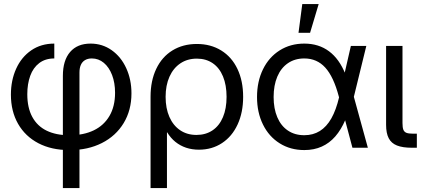

<svg xmlns="http://www.w3.org/2000/svg" viewBox="-20 -748 2143 972"><path d="M298.3 -363.8Q298.3 -442.4 335 -484.9Q371.6 -527.3 438.5 -527.3Q498 -527.3 545.4 -493.9Q592.8 -460.4 619.1 -402.8Q645.5 -345.2 645.5 -275.4Q645.5 -189.9 606 -124.8Q566.4 -59.6 495.8 -23.9Q425.3 11.7 335.4 11.7H329.1Q240.7 11.7 174.3 -22.9Q107.9 -57.6 71.5 -121.1Q35.2 -184.6 35.2 -269Q35.2 -341.3 61.8 -400.1Q88.4 -459 138.2 -493.2Q188 -527.3 254.9 -527.3V-452.1Q209.5 -452.1 178.7 -428.7Q147.9 -405.3 133.1 -364.3Q118.2 -323.2 118.2 -271Q118.2 -202.1 143.6 -155.8Q168.9 -109.4 216.3 -86.4Q263.7 -63.5 329.1 -63.5H335.4Q403.3 -63.5 454.6 -88.1Q505.9 -112.8 534.2 -161.1Q562.5 -209.5 562.5 -278.3Q562.5 -328.6 547.4 -368.2Q532.2 -407.7 505.6 -429.9Q479 -452.1 444.8 -452.1Q424.8 -452.1 410.6 -443.8Q396.5 -435.5 389.4 -419.7Q382.3 -403.8 382.3 -380.9V204.1H298.3Z M742.2 -258.8Q742.2 -338.9 771 -399.4Q799.8 -460 853 -492.7Q906.2 -525.4 976.6 -525.4Q1046.9 -525.4 1100.1 -492.4Q1153.3 -459.5 1182.1 -398.9Q1210.9 -338.4 1210.9 -257.8Q1210.9 -178.7 1182.9 -117.9Q1154.8 -57.1 1104 -23.7Q1053.2 9.8 987.3 9.8Q952.1 9.8 922.1 -0.2Q892.1 -10.3 867.9 -29.8Q843.8 -49.3 826.2 -78.1H825.2V204.1H742.2ZM1127 -257.8Q1127 -317.4 1108.9 -361.1Q1090.8 -404.8 1056.9 -428Q1022.9 -451.2 976.6 -451.2Q928.7 -451.2 893.1 -427.2Q857.4 -403.3 837.9 -359.6Q818.4 -315.9 818.4 -257.8Q818.4 -199.7 837.6 -156Q856.9 -112.3 892.1 -88.6Q927.2 -64.9 974.6 -64.9Q1021.5 -64.9 1055.9 -88.1Q1090.3 -111.3 1108.6 -154.8Q1127 -198.2 1127 -257.8Z M1281.2 -256.8Q1281.2 -335.4 1311.3 -397Q1341.3 -458.5 1395.8 -492.9Q1450.2 -527.3 1520.5 -527.3Q1593.3 -527.3 1645.5 -488.5Q1697.8 -449.7 1728.5 -373H1758.3L1771 -259.3L1842.3 0H1764.2L1695.3 -259.3Q1668.9 -359.4 1626.7 -405.8Q1584.5 -452.1 1520.5 -452.1Q1472.7 -452.1 1437.5 -428Q1402.3 -403.8 1383.8 -359.9Q1365.2 -315.9 1365.2 -256.8Q1365.2 -198.2 1383.8 -154.5Q1402.3 -110.8 1437.3 -87.2Q1472.2 -63.5 1520.5 -63.5Q1564.9 -63.5 1599.1 -84.7Q1633.3 -106 1657.5 -148.7Q1681.6 -191.4 1696.8 -256.3L1756.3 -515.6H1834.5L1771 -256.3L1758.3 -141.6H1728.5Q1707 -91.3 1677.5 -57.4Q1647.9 -23.4 1608.9 -5.9Q1569.8 11.7 1520.5 11.7Q1450.2 11.7 1395.8 -22.5Q1341.3 -56.6 1311.3 -117.7Q1281.2 -178.7 1281.2 -256.8ZM1510.3 -727.5H1593.3L1549.8 -582H1491.2Z M2066.4 0Q2018.1 0 1989.5 -11.5Q1960.9 -22.9 1947.8 -48.3Q1934.6 -73.7 1934.6 -116.2V-515.6H2017.6V-125Q2017.6 -102.5 2022 -91.3Q2026.4 -80.1 2037.4 -75.7Q2048.3 -71.3 2070.3 -71.3H2090.3V0Z"/></svg>

Font: Intratopia Thin
Style: Regular
Weight: 100
Designer: Rasmus Andersson
Foundry: rsms
Version: Version 3.000;Glyphs 3.2.3 (3260)